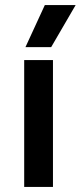

<svg xmlns="http://www.w3.org/2000/svg" viewBox="-20 -734 317 754"><path d="M75 -498H188V0H75ZM156 -714H277L181 -549H80Z"/></svg>

Font: Chakra Petch SemiBold
Style: Regular
Weight: 600
Designer: Katatrad Aksorn Co.,Ltd.
Foundry: Cadson Demak Co.,Ltd.
Version: Version 1.000; ttfautohint (v1.6)